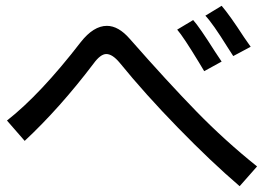

<svg xmlns="http://www.w3.org/2000/svg" viewBox="-20 -726 934 661"><path d="M392 -510Q367 -540 346 -540Q326 -540 302 -507Q186 -354 65 -241L4 -311Q119 -401 258 -581Q302 -637 348 -637Q388 -637 427 -592Q558 -443 656.5 -342Q755 -241 865 -153L805 -85Q707 -169 593 -286Q479 -403 392 -510ZM763 -564Q712 -646 687 -672L743 -706Q770 -675 820 -598L843 -565L783 -533ZM665 -511Q611 -600 590 -624L645 -657Q666 -634 721 -547Q721 -547 743 -514L683 -481Z"/></svg>

Font: Kakao Big Sans
Style: Regular
Weight: 400
Designer: Park Young-rak; Lee Sang-min; Kim Jung-jin; Min Bon; Park Min-gyu;
Foundry: Kakao Corporation
Version: Version 2.003